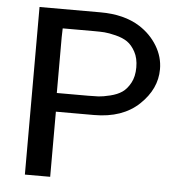

<svg xmlns="http://www.w3.org/2000/svg" viewBox="-51 -744 759 793"><g transform="rotate(5 329.0 -347.5)"><path d="M81.1 0V-694.8H334Q432.1 -694.8 497.1 -653.8Q543.9 -624 571.5 -578.6Q599.1 -533.2 599.1 -481.9Q599.1 -399.9 530.5 -335Q461.9 -270 344.2 -270H186V0ZM183.1 -347.2H313Q337.9 -347.2 356 -348.1Q374 -349.1 404.1 -356.4Q434.1 -363.8 453.1 -377Q472.2 -390.1 486.6 -416.5Q501 -442.9 501 -481Q501 -519 486.6 -545.4Q472.2 -571.8 453.1 -585Q434.1 -598.1 404.5 -605.5Q375 -612.8 357.4 -614Q339.8 -615.2 314.9 -615.2H184.1L183.1 -578.1Z"/></g></svg>

Font: CMU Bright
Style: SemiBold
Weight: 600
Version: Version 0.7.0